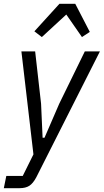

<svg xmlns="http://www.w3.org/2000/svg" viewBox="-41 -785 543 1005"><path d="M403 -516H482L149 143Q132 175 112.5 187.5Q93 200 61 200H-21L-8 136H78L134 23L71 -516H143L174 -242L182 -64H192L269 -242ZM353 -765 429 -618 388 -591 306 -709 178 -591 139 -621 270 -765Z"/></svg>

Font: IBM Plex Sans Cond
Style: Italic
Weight: 400
Width: 3
Italic angle: -11°
Designer: Mike Abbink, Paul van der Laan, Pieter van Rosmalen
Foundry: Bold Monday
Version: Version 1.3